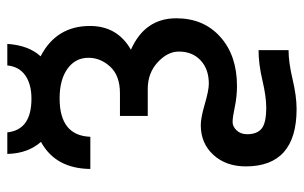

<svg xmlns="http://www.w3.org/2000/svg" viewBox="-173 -472 831 525"><g transform="rotate(-90 242.5 -209.5)"><path d="M138 51Q138 78 153.5 90.5Q169 103 211 103Q241 103 285.5 92.5Q330 82 368 82V164Q335 164 288.5 175Q242 186 207 186Q50 186 50 47Q50 -7 81.5 -41.5Q113 -76 163 -76Q183 -76 220.5 -65Q258 -54 276 -54Q316 -54 340 -76.5Q364 -99 364 -136Q364 -167 334.5 -194Q305 -221 262 -221H188V-297H250Q298 -297 322.5 -323.5Q347 -350 347 -383Q347 -419 317 -440.5Q287 -462 236 -462Q134 -462 131 -378H43Q44 -473 117 -513Q102 -530 93.5 -552.5Q85 -575 84 -605H143Q150 -539 235 -539Q275 -539 299 -556Q323 -573 326 -605H385Q383 -576 374.5 -553Q366 -530 351 -514Q434 -471 434 -379Q434 -304 369 -267Q455 -229 455 -143Q455 -68 404 -22.5Q353 23 270 23Q241 23 212.5 17Q184 11 171.5 11Q159 11 148.5 22Q138 33 138 51Z"/></g></svg>

Font: ColatingCofangSans
Style: Regular
Weight: 400
Foundry: GNU
Version: Version 412.227;June 27, 2022;FontCreator 11.0.0.2412 32-bit